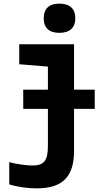

<svg xmlns="http://www.w3.org/2000/svg" viewBox="-20 -793 570 1058"><path d="M307 -612C365 -612 395 -641 395 -692C395 -745 365 -773 307 -773C250 -773 221 -745 221 -692C221 -639 251 -612 307 -612ZM108 -193H244V10C244 91 224 119 159 119C131 119 74 113 31 100V223C78 238 138 245 181 245C329 245 388 177 388 38V-193H502V-299H388V-549H86V-439L244 -426V-299H108Z"/></svg>

Font: Noto Sans Mono Condensed ExtraBold
Style: Regular
Weight: 800
Width: 3
Designer: Monotype Design Team
Foundry: Monotype Imaging Inc.
Version: Version 2.014